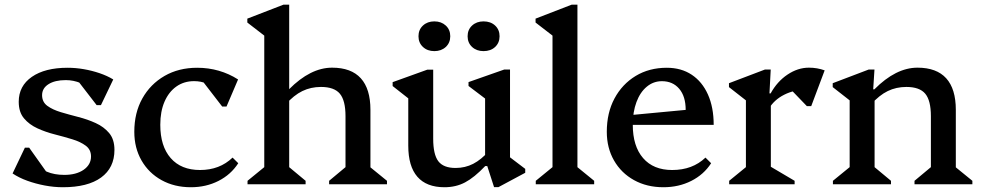

<svg xmlns="http://www.w3.org/2000/svg" viewBox="-20 -785 4183 818"><path d="M247.9 12.7Q210.3 12.7 171 5.3Q131.7 -2.1 96.3 -14.9Q60.9 -27.7 33.6 -46L86 -155.8H104.3L201.8 -18.7H128.3L123.4 -96.5Q147.2 -67.4 179.3 -53.6Q211.3 -39.9 253.9 -39.9Q305 -39.9 336.4 -61.7Q367.8 -83.6 367.8 -118.4Q367.8 -147.5 345.4 -164.2Q322.9 -181 288 -191.6Q253.1 -202.3 213.8 -212.3Q174.5 -222.2 139.6 -238.2Q104.7 -254.1 82.3 -280.7Q59.8 -307.2 59.8 -351.4Q59.8 -418.8 115.7 -457.6Q171.6 -496.3 267.8 -496.3Q302.4 -496.3 337 -490.3Q371.5 -484.3 404 -473.3Q436.5 -462.3 462.5 -446.5L410.1 -337.2H391.7L286.9 -473.1H367.8L372.7 -395.3Q354.6 -418 323.9 -430.9Q293.3 -443.7 260.4 -443.7Q213.8 -443.7 186.6 -426.3Q159.3 -409 159.3 -379.5Q159.3 -350.4 181.7 -334Q204.2 -317.6 239.2 -307.1Q274.2 -296.7 313.5 -286.6Q352.8 -276.6 387.8 -260.6Q422.8 -244.7 445.2 -217.9Q467.6 -191.1 467.6 -146.5Q467.6 -70 410.6 -28.6Q353.7 12.7 247.9 12.7Z M793.4 12.7Q722.8 12.7 668.2 -17.6Q613.6 -47.8 582.9 -101.4Q552.2 -154.9 552.2 -223.6Q552.2 -304.3 586.4 -365.5Q620.6 -426.6 681 -461.5Q741.3 -496.3 820.1 -496.3Q868.2 -496.3 912 -483.7Q955.8 -471.1 994.3 -446.5L945 -331H926.7L820 -469.4H901.2V-397.7Q866.3 -439.3 806.9 -439.3Q763.6 -439.3 731.1 -416.2Q698.7 -393.1 680.8 -351.5Q662.9 -310 662.9 -253.4Q662.9 -162.1 707.3 -111.4Q751.6 -60.7 832.4 -60.7Q915.8 -60.7 970.9 -113.6L995.1 -89.6Q963.8 -41.1 910.8 -14.2Q857.8 12.7 793.4 12.7Z M1382.2 0V-14.7L1467.8 -86.1L1452 -58V-289.9Q1452 -357.1 1427.9 -385.8Q1403.8 -414.6 1347.5 -414.6Q1304.2 -414.6 1268.1 -397Q1231.9 -379.4 1197.1 -340.2V-404.4H1211.2Q1302.7 -496.7 1394.9 -496.7Q1476.3 -496.7 1517.3 -451.4Q1558.2 -406.1 1558.2 -317.1V-56.3L1542.2 -85.1L1628.7 -14.7V0ZM1034.6 0V-14.7L1121.9 -86L1105.9 -58V-666.7L1148.9 -600.1L1033.7 -689V-705.6L1187.3 -765H1212.1V-56.3L1197.1 -85.3L1282 -14.7V0Z M1873.6 12.7Q1797.1 12.7 1758.2 -31.9Q1719.4 -76.5 1719.4 -164.4V-401.4L1762.4 -332.2L1652.8 -418.4V-435L1800.8 -488.3H1825.6V-194.1Q1825.6 -126.9 1847.4 -98.1Q1869.3 -69.4 1921 -69.4Q1961.7 -69.4 1996.1 -87.1Q2030.4 -104.8 2063.4 -142.1V-77.9H2047.6Q2000.4 -28.4 1961.3 -7.9Q1922.3 12.7 1873.6 12.7ZM2084.9 12.2 2055.9 -77.5H2046.7V-401.7L2089.7 -332.6L1976.1 -418.7V-435.3L2128.1 -488.7H2152.9V-85.3L2111.6 -146.1L2217.7 -65.5V-48.9L2103.7 12.2ZM1830.5 -567.2Q1801 -567.2 1782 -584.9Q1762.9 -602.7 1762.9 -630.6Q1762.9 -658.5 1782 -676.2Q1801.1 -693.9 1830.5 -693.9Q1860 -693.9 1879.2 -676.2Q1898.3 -658.5 1898.3 -630.6Q1898.3 -602.7 1879.2 -584.9Q1860 -567.2 1830.5 -567.2ZM2040 -567.2Q2010.5 -567.2 1991.3 -584.9Q1972.2 -602.7 1972.2 -630.6Q1972.2 -658.5 1991.3 -676.2Q2010.5 -693.9 2040 -693.9Q2070.4 -693.9 2089.4 -676.2Q2108.4 -658.5 2108.4 -630.6Q2108.4 -602.7 2089.4 -584.9Q2070.4 -567.2 2040 -567.2Z M2262.6 0V-14.7L2349.9 -86L2333.9 -58V-666.7L2376.9 -600.1L2261.7 -689V-705.6L2415.3 -765H2440.1V-56.3L2425 -85.1L2511.4 -14.7V0Z M2806.4 12.7Q2735.8 12.7 2681.2 -17.6Q2626.6 -47.8 2595.9 -101.4Q2565.2 -154.9 2565.2 -223.6Q2565.2 -304.3 2598 -365.5Q2630.8 -426.6 2688.3 -461.5Q2745.9 -496.3 2820.9 -496.3Q2882.1 -496.3 2926.9 -466.7Q2971.6 -437.1 2996.1 -382.4Q3020.6 -327.7 3020.6 -252.9H2637.8V-292L2901.3 -316.8Q2901.3 -374.3 2873.8 -406.7Q2846.3 -439.1 2800 -439.1Q2763.7 -439.1 2735.5 -415.6Q2707.2 -392.2 2691.6 -350.2Q2675.9 -308.2 2675.9 -253.4Q2675.9 -162.1 2719.9 -111.4Q2763.8 -60.7 2843.7 -60.7Q2930.5 -60.7 2985.6 -113.6L3009.7 -89.6Q2978.4 -41.1 2925 -14.2Q2871.7 12.7 2806.4 12.7Z M3086.6 0V-14.7L3173.9 -86L3157.9 -58V-389.5L3200.9 -323.8L3085.7 -413.9V-430.5L3238.8 -488.7H3263.6L3258.2 -387H3264.1V-56.3L3249 -83.4L3365.4 -14.7V0ZM3255.8 -322.3 3249.1 -387H3263.2Q3291.2 -437.9 3335.2 -467.3Q3379.2 -496.7 3426.2 -496.7Q3461.9 -496.7 3493.4 -485.2L3436.1 -332.7H3417.7L3325.9 -428L3414.3 -402.8Q3363.1 -402.8 3320.9 -381.4Q3278.6 -360.1 3255.8 -322.3Z M3876.2 0V-14.7L3961.8 -86.1L3946 -58V-289.9Q3946 -357.1 3921.9 -385.8Q3897.8 -414.6 3841.5 -414.6Q3798.2 -414.6 3762.1 -397Q3725.9 -379.4 3691.1 -340.2V-404.4H3705.2Q3796.7 -496.7 3888.9 -496.7Q3970.3 -496.7 4011.3 -451.4Q4052.2 -406.1 4052.2 -317.1V-56.3L4036.2 -85.1L4122.7 -14.7V0ZM3528.6 0V-14.7L3615.9 -86L3599.9 -56.3V-395.6L3642.9 -323.8L3527.7 -413.9V-430.5L3680.8 -488.7H3705.6L3700.2 -404.4H3706.1V-56.3L3691.1 -85.3L3776 -14.7V0Z"/></svg>

Font: Platypi Light
Style: Regular
Weight: 300
Designer: David Sargent
Foundry: Bolt Cutter Type
Version: Version 1.200